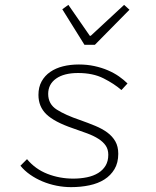

<svg xmlns="http://www.w3.org/2000/svg" viewBox="-20 -757 640 789"><path d="M272 12Q242 12 212 6Q182 0 154.5 -11.5Q127 -23 103.5 -39.5Q80 -56 64 -76L91 -103Q125 -62 175 -42.5Q225 -23 281 -23Q311 -23 337.5 -28.5Q364 -34 383.5 -46Q403 -58 414 -76.5Q425 -95 425 -121Q425 -143 414.5 -158.5Q404 -174 384.5 -186.5Q365 -199 338 -209Q311 -219 279 -230Q203 -256 170.5 -287.5Q138 -319 138 -367Q138 -399 151 -422.5Q164 -446 186.5 -461.5Q209 -477 239 -484.5Q269 -492 304 -492Q338 -492 368 -485.5Q398 -479 423.5 -468Q449 -457 469 -443Q489 -429 504 -414L479 -387Q449 -413 405.5 -435Q362 -457 301 -457Q243 -457 210.5 -434Q178 -411 178 -371Q178 -329 213.5 -306.5Q249 -284 308 -264Q342 -252 371 -240Q400 -228 421 -212.5Q442 -197 454 -176Q466 -155 466 -125Q466 -88 450.5 -62Q435 -36 409 -19.5Q383 -3 347.5 4.5Q312 12 272 12ZM327 -573 236 -719 261 -737 349 -610H353L490 -737L512 -717L370 -573Z"/></svg>

Font: Source Code Pro Light
Style: Italic
Weight: 300
Italic angle: -11°
Monospace: yes
Designer: Paul D. Hunt, Teo Tuominen
Foundry: Adobe Systems Incorporated
Version: Version 1.050;PS 1.000;hotconv 16.6.51;makeotf.lib2.5.65220